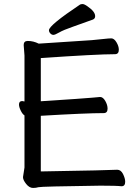

<svg xmlns="http://www.w3.org/2000/svg" viewBox="-20 -906 678 942"><path d="M142.1 16.1Q124 16.1 108.4 -3.4Q92.8 -22.9 92.8 -37.1L100.1 -84V-339.8Q90.3 -345.7 81.8 -363.3Q73.2 -380.9 73.2 -393.1Q73.2 -410.2 88.9 -410.2L100.1 -408.2V-633.8L96.2 -685.1Q96.2 -705.1 116.2 -705.1Q144 -705.1 169.9 -691.9Q265.1 -698.7 430.2 -709Q462.4 -711.9 488.3 -714.8Q514.2 -717.8 525.9 -717.8Q540 -717.8 551.5 -698.5Q563 -679.2 563 -662.1Q563 -640.1 543.9 -640.1Q456.1 -640.1 180.2 -621.1V-409.2Q397 -423.3 433.1 -426.8Q459 -429.7 471.2 -430.2Q485.4 -430.2 496.6 -410.6Q507.8 -391.1 507.8 -373Q507.8 -351.1 488.8 -351.1Q403.8 -351.1 180.2 -337.9V-64.9Q522.9 -70.8 555.2 -73.2Q573.2 -73.2 583.7 -52Q594.2 -30.8 594.2 -14.2Q594.2 7.8 576.2 7.8Q552.2 4.9 473.1 4.9Q179.2 8.8 168.2 12.5Q157.2 16.1 142.1 16.1ZM220.2 -757.8Q220.2 -781.7 373 -883.8Q377 -885.7 384.8 -886.2Q393.6 -886.2 409.2 -875Q447.3 -849.1 446.8 -826.2Q446.8 -814.9 436 -810.1Q387.2 -792 339.1 -775.4Q291 -758.8 270.5 -746.8Q250 -734.9 241.9 -734.9Q233.9 -734.9 227.1 -741.9Q220.2 -749 220.2 -757.8Z"/></svg>

Font: LXGW WenKai Screen R
Style: Regular
Weight: 400
Designer: Fontworks Inc.
Version: Version 1.235;May 31, 2022